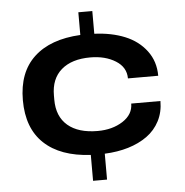

<svg xmlns="http://www.w3.org/2000/svg" viewBox="-54 -775 842 876"><g transform="rotate(-5 367.0 -337.0)"><path d="M336.9 48.8V-69.8Q198.2 -77.1 124 -147Q49.8 -216.8 49.8 -345.2Q49.8 -472.7 124.3 -542.2Q198.7 -611.8 336.9 -619.1V-723.1H400.9V-619.1Q480 -615.7 540.8 -590.8Q601.6 -565.9 638.2 -517.3Q674.8 -468.8 674.8 -402.8H536.1Q536.1 -454.1 488.8 -483.6Q441.4 -513.2 373 -513.2Q288.1 -513.2 240.5 -472.2Q192.9 -431.2 192.9 -355V-335Q192.9 -258.3 241.2 -217Q289.6 -175.8 377.9 -175.8Q445.3 -175.8 493.2 -206.5Q541 -237.3 541 -287.1H674.8Q674.8 -236.3 653.8 -195.8Q632.8 -155.3 595.7 -128.7Q558.6 -102.1 509.3 -87.2Q460 -72.3 400.9 -69.8V48.8Z"/></g></svg>

Font: Archivo Expanded SemiBold
Style: Regular
Weight: 600
Width: 7
Designer: Hector Gatti
Foundry: Omnibus-Type
Version: Version 2.001